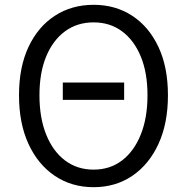

<svg xmlns="http://www.w3.org/2000/svg" viewBox="-20 -765 777 798"><path d="M241 -350V-422H496V-350ZM369 13Q278 13 208 -34Q138 -81 98.5 -166.5Q59 -252 59 -369Q59 -486 98.5 -570Q138 -654 208 -699.5Q278 -745 369 -745Q460 -745 529.5 -699.5Q599 -654 638.5 -570Q678 -486 678 -369Q678 -252 638.5 -166.5Q599 -81 529.5 -34Q460 13 369 13ZM369 -60Q437 -60 487 -98Q537 -136 565 -205.5Q593 -275 593 -369Q593 -463 565 -530.5Q537 -598 487 -635Q437 -672 369 -672Q301 -672 250.5 -635Q200 -598 172 -530.5Q144 -463 144 -369Q144 -275 172 -205.5Q200 -136 250.5 -98Q301 -60 369 -60Z"/></svg>

Font: Source Han Sans SC Normal
Style: Regular
Weight: 350
Designer: Ryoko NISHIZUKA 西塚涼子 (kana, bopomofo & ideographs); Paul D. Hunt (Latin, Greek & Cyrillic); Sandoll Communications 산돌커뮤니
Foundry: Adobe
Version: Version 2.004;hotconv 1.0.118;makeotfexe 2.5.65603